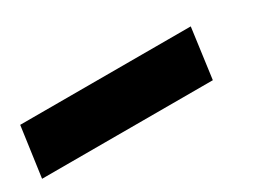

<svg xmlns="http://www.w3.org/2000/svg" viewBox="-75 -90 529 397"><g transform="rotate(-30 189.5 108.5)"><path d="M-49.8 168 -33.2 48.8H374L357.9 168Z"/></g></svg>

Font: Fira Sans Compressed
Style: Bold Italic
Weight: 700
Width: 3
Italic angle: -8°
Designer: Carrois Corporate & Edenspiekermann AG
Foundry: Carrois Corporate GbR & Edenspiekermann AG
Version: Version 4.203;PS 004.203;hotconv 1.0.88;makeotf.lib2.5.64775